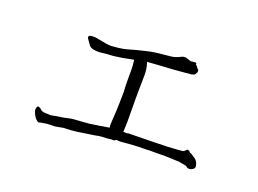

<svg xmlns="http://www.w3.org/2000/svg" viewBox="-81 -778 1162 864"><g transform="rotate(20 500.0 -345.5)"><path d="M345 -530Q364 -531 384 -533.5Q404 -536 422 -541Q442 -547 461 -552Q480 -557 498 -561Q532 -570 579 -574Q626 -578 633 -581Q640 -583 647 -586Q649 -587 651 -588Q653 -589 656 -590Q660 -592 664 -594Q668 -596 677 -596Q682 -596 686.5 -594.5Q691 -593 694 -592L700 -590Q702 -589 703 -588.5Q704 -588 707 -588H711Q712 -588 715 -589H719L729 -590Q732 -590 732 -589L733 -588H734V-585V-581Q734 -579 737 -580Q739 -580 740 -576Q741 -574 745 -570Q746 -568 747 -567Q749 -565 751 -563.5Q753 -562 753 -556Q753 -549 748 -543Q743 -536 741 -536H738Q736 -536 734 -534Q732 -533 725 -533Q719 -533 714 -532Q708 -532 706 -531Q643 -525 580 -522Q546 -520 523 -518Q525 -514 526 -509Q533 -486 533 -457Q533 -428 532 -391Q531 -354 532 -289Q533 -224 531 -196Q531 -191 530 -186Q535 -186 542 -185Q545 -184 556 -187Q556 -187 565 -187Q578 -187 680 -189Q749 -190 794 -194Q797 -194 801 -195Q804 -196 809 -195Q812 -195 818 -199Q821 -202 825 -205Q826 -206 829 -208Q829 -209 832 -210Q832 -209 834 -208Q836 -206 837 -207Q838 -208 840 -205Q844 -199 851 -198Q854 -197 857 -194Q861 -192 864 -189Q867 -187 871 -185Q873 -184 878 -179Q881 -176 886 -167Q888 -163 890 -153Q892 -144 884 -137Q876 -131 867 -130Q861 -130 856 -132Q855 -132 851 -136Q849 -138 844 -139Q843 -139 811 -145Q801 -146 759 -147Q748 -148 706 -147Q681 -147 670 -147Q660 -146 639 -146Q617 -146 593.5 -144.5Q570 -143 549 -141Q528 -138 517 -141Q515 -142 508 -137Q505 -136 504 -135Q502 -134 498 -135Q494 -136 483 -134Q480 -133 450 -132Q433 -131 417 -127Q415 -127 363 -119Q335 -114 310 -112Q300 -111 290 -111Q280 -111 270 -110Q260 -108 255 -107Q247 -106 242 -105Q234 -103 228 -103Q222 -103 213 -103Q190 -102 182 -100Q179 -99 177 -99Q174 -98 169 -98Q166 -97 163 -96Q160 -95 158 -95Q152 -96 146 -102Q140 -107 135 -116Q130 -124 127 -132Q123 -141 124 -147Q126 -163 135 -162Q137 -161 140 -159Q142 -157 144 -157Q145 -157 147 -154Q155 -145 172 -145Q185 -144 198 -144Q201 -144 224 -149Q238 -151 250 -153Q255 -153 275 -158Q294 -163 339 -165Q378 -167 403 -172Q411 -174 419 -174Q419 -175 466 -182Q465 -186 465 -192Q465 -208 467 -233Q469 -258 470 -303Q471 -348 471 -354Q469 -380 469 -411Q469 -438 469 -461Q469 -484 466 -501Q465 -504 465 -507Q409 -495 372 -491Q359 -490 357 -490Q349 -490 342.5 -489.5Q336 -489 317.5 -486.5Q299 -484 281 -487Q263 -490 256 -500Q249 -510 241 -521Q233 -532 237 -537Q241 -542 251 -542Q261 -542 268 -542Q275 -541 290 -538Q326 -530 345 -530Z"/></g></svg>

Font: ToneOZ-Tsuipita-TC
Style: Tsuipita-TC
Weight: 400
Designer: :Jeffrey Xuan (Chih-Lin Hsuan)  :
Foundry: jeffreyx@gmail.com, cjkFonts.io
Version: Version 0.24071